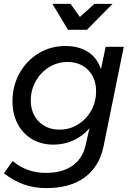

<svg xmlns="http://www.w3.org/2000/svg" viewBox="-22 -769 682 985"><path d="M-2 120 43 57Q115 118 213 118Q296 118 348.5 82Q401 46 417 -23L437 -111Q402 -70 354 -48.5Q306 -27 252 -27Q190 -27 142.5 -55Q95 -83 68.5 -133.5Q42 -184 42 -250Q42 -328 78 -393Q114 -458 176 -495.5Q238 -533 313 -533Q383 -533 430 -502.5Q477 -472 496 -414L520 -529H613L509 -17Q487 87 412 141.5Q337 196 216 196Q154 196 101 177.5Q48 159 -2 120ZM471 -301Q471 -368 430.5 -409.5Q390 -451 324 -451Q273 -451 230 -424.5Q187 -398 161.5 -353Q136 -308 136 -254Q136 -187 177 -145.5Q218 -104 284 -104Q335 -104 378 -130.5Q421 -157 446 -202Q471 -247 471 -301ZM462 -749H555L424 -616H327L247 -749H340L388 -682Z"/></svg>

Font: Gontserrat
Style: Italic
Weight: 400
Italic angle: -11.3°
Designer: Julieta Ulanovsky
Foundry: Julieta Ulanovsky
Version: Version 6.001